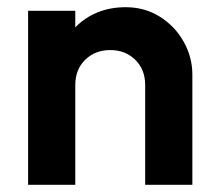

<svg xmlns="http://www.w3.org/2000/svg" viewBox="-20 -513 602 533"><path d="M58 0V-483H189V-437Q215 -464 250.5 -478.5Q286 -493 329 -493Q382 -493 424 -466.5Q466 -440 490 -397Q514 -354 514 -306V0H383V-277Q383 -320 355.5 -347Q328 -374 286 -374Q244 -374 216.5 -347Q189 -320 189 -277V0Z"/></svg>

Font: Outfit Semi Bold
Style: Regular
Weight: 600
Designer: Rodrigo Fuenzalida
Foundry: fragTYPE
Version: Version 1.000